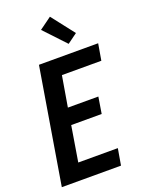

<svg xmlns="http://www.w3.org/2000/svg" viewBox="-178 -1066 865 1149"><g transform="rotate(-20 254.0 -491.5)"><path d="M9 0 131 -735H508L490 -630H239L206 -435H400L383 -330H189L152 -105H404L386 0ZM341 -792 214 -927 291 -983 404 -838Z"/></g></svg>

Font: Iosevka SS04 Extrabold
Style: Italic
Weight: 800
Italic angle: -9°
Monospace: yes
Designer: Belleve Invis
Foundry: Belleve Invis
Version: Version 19.0.0; ttfautohint (v1.8.4)